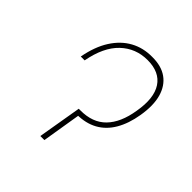

<svg xmlns="http://www.w3.org/2000/svg" viewBox="-154 -671 787 787"><g transform="rotate(45 239.5 -277.0)"><path d="M80.6 -347.7Q93.3 -416 122.6 -461.9Q151.9 -507.8 194.1 -531Q236.3 -554.2 288.6 -553.7Q341.8 -554.2 375.2 -530.3Q408.7 -506.3 421.4 -461.2Q434.1 -416 423.3 -351.6Q413.6 -293 389.4 -251.7Q365.2 -210.4 326.9 -189.2Q288.6 -168 235.8 -168H227.1L230 -190.4H234.9Q306.2 -189.9 346.7 -231.4Q387.2 -272.9 399.9 -352.5Q415 -439 384.8 -485.1Q354.5 -531.2 284.7 -531.2Q216.3 -531.2 168.2 -485.4Q120.1 -439.5 103 -347.7ZM226.1 -190.4H248.5L217.3 0H193.8Z"/></g></svg>

Font: Inter 17pt Thin
Style: Italic
Weight: 250
Italic angle: -9.3988°
Version: Version 4.001;git-66647c0bb